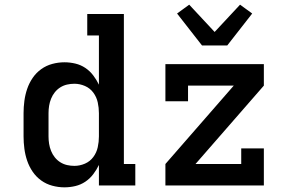

<svg xmlns="http://www.w3.org/2000/svg" viewBox="-20 -795 1240 823"><path d="M256 8Q230 8 204 1Q178 -6 156.5 -21.5Q135 -37 120 -59Q105 -81 96.5 -106Q88 -131 84.5 -157.5Q81 -184 81 -210V-310Q81 -336 84.5 -362.5Q88 -389 96.5 -414Q105 -439 120 -461Q135 -483 156.5 -498.5Q178 -514 204 -521Q230 -528 256 -528Q280 -528 303 -522.5Q326 -517 345.5 -504Q365 -491 379.5 -472Q394 -453 404 -432V-643H354V-735H511V-92H560V0H404V-88Q394 -67 379.5 -48Q365 -29 345.5 -16Q326 -3 303 2.5Q280 8 256 8ZM299 -84Q322 -84 344 -93.5Q366 -103 380 -122Q394 -141 399 -164Q404 -187 404 -210V-310Q404 -333 399 -356Q394 -379 380 -398Q366 -417 344 -426.5Q322 -436 299 -436Q283 -436 267.5 -432.5Q252 -429 238.5 -420.5Q225 -412 215 -399.5Q205 -387 199 -372Q193 -357 190.5 -341.5Q188 -326 188 -310V-210Q188 -194 190.5 -178.5Q193 -163 199 -148Q205 -133 215 -120.5Q225 -108 238.5 -99.5Q252 -91 267.5 -87.5Q283 -84 299 -84ZM689 0V-92L982 -428H786V-361H689V-520H1111V-428L818 -92H1014V-159H1111V0ZM846 -600 739 -737 791 -775 900 -658 1009 -775 1061 -737 954 -600Z"/></svg>

Font: Iosevka Etoile Semibold
Style: Regular
Weight: 600
Designer: Belleve Invis
Foundry: Belleve Invis
Version: Version 22.1.2; ttfautohint (v1.8.4)